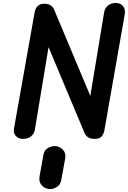

<svg xmlns="http://www.w3.org/2000/svg" viewBox="-20 -954 878 1319"><path d="M137 0Q106.5 0 88.8 -20Q71 -40 76 -70L218 -870Q223.5 -899.5 240.8 -914Q258 -928.5 285 -928.5Q307 -928.5 325 -918.8Q343 -909 352.5 -886.5L600.5 -295L695.5 -870Q701 -900.5 723 -917Q745 -933.5 775 -933.5Q810 -933.5 826.5 -910.2Q843 -887 836.5 -853L697 -58Q692.5 -35.5 679 -17.8Q665.5 0 629.5 0Q602 0 586 -10.5Q570 -21 561 -40L313.5 -630L219 -60Q214.5 -36 194 -18Q173.5 0 137 0ZM312.5 344Q284 339.5 265 317Q246 294.5 251.5 259.5L278 111Q283 78 309.2 62.8Q335.5 47.5 363 50Q393.5 53.5 413.5 75.8Q433.5 98 428 133.5L401 282.5Q395.5 316 367.2 332.5Q339 349 312.5 344Z"/></svg>

Font: Edu VIC WA NT Hand
Style: Regular
Weight: 400
Designer: Tina and Corey Anderson, Eben Sorkin, Mirko Velimirovic
Foundry: Google for Education
Version: Version 1.000